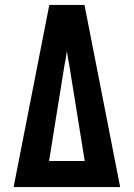

<svg xmlns="http://www.w3.org/2000/svg" viewBox="-20 -755 540 775"><path d="M35 0 131 -490 179 -735H321L465 0ZM178 -105H322L260 -490Q257 -505 254.5 -519.5Q252 -534 250 -549Q248 -534 245.5 -519.5Q243 -505 240 -490Z"/></svg>

Font: Iosevka SS04 Extrabold
Style: Regular
Weight: 800
Monospace: yes
Designer: Belleve Invis
Foundry: Belleve Invis
Version: Version 19.0.0; ttfautohint (v1.8.4)